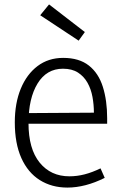

<svg xmlns="http://www.w3.org/2000/svg" viewBox="-20 -840 540 869"><path d="M336 -656 162 -771 202 -820 364 -695ZM285 9Q214 9 160 -25Q106 -59 76.5 -125Q47 -191 47 -286Q47 -373 74 -438.5Q101 -504 150 -541Q199 -578 266 -578Q338 -578 382 -543.5Q426 -509 445.5 -447Q465 -385 465 -305V-280H80L81 -328L405 -330Q405 -366 398.5 -401.5Q392 -437 376 -465.5Q360 -494 333 -511.5Q306 -529 265 -529Q191 -529 150 -462Q109 -395 109 -283Q109 -166 159.5 -104Q210 -42 294 -42Q329 -42 363.5 -51Q398 -60 435 -78L454 -35Q410 -13 367.5 -2Q325 9 285 9Z"/></svg>

Font: Yaldevi ExtraLight Light
Style: Regular
Weight: 300
Version: Version 1.100